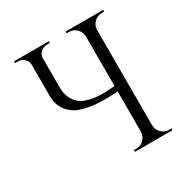

<svg xmlns="http://www.w3.org/2000/svg" viewBox="-161 -834 936 968"><g transform="rotate(-30 307.0 -350.0)"><path d="M427 -73Q426 -47 408 -28Q389 -10 363 -10H350V0H569V-10H556Q530 -10 511 -28Q492 -47 492 -73V-628Q493 -654 511 -672Q530 -690 556 -690H569V-700H350V-690H363Q389 -690 408 -672Q426 -654 427 -628V-339Q412 -337 396 -337Q301 -329 242 -358Q184 -395 184 -470V-642Q185 -663 200 -676Q215 -690 237 -690H253V-700H50V-690H66Q88 -690 103 -676Q119 -662 119 -640V-456Q119 -373 195 -331Q272 -298 396 -306Q412 -306 427 -307Z"/></g></svg>

Font: Cinzel(RUS BY LYAJKA)
Style: Regular
Weight: 400
Designer: Natanael Gama
Version: Version 1.001;PS 001.001;hotconv 1.0.56;makeotf.lib2.0.21325